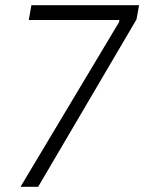

<svg xmlns="http://www.w3.org/2000/svg" viewBox="-20 -720 556 740"><path d="M59 0H127L506 -645L516 -700H101L91 -643H440L439 -635Z"/></svg>

Font: Fixel Text 20240404 Light
Style: Italic
Weight: 300
Width: 4
Italic angle: -10°
Designer: AlfaBravo + MacPaw
Foundry: Kyrylo Tkachov, Marchela Mozhyna, Serhii Makarenko, Maria Weinstein, Zakhar Kryvoshyya
Version: Version 1.211;Glyphs 3.2 (3225)